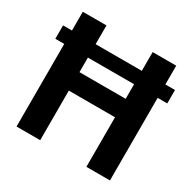

<svg xmlns="http://www.w3.org/2000/svg" viewBox="-157 -871 1034 1030"><g transform="rotate(30 360.0 -355.5)"><path d="M217.3 -710.9V-594.7H503.4V-710.9H649.4V-594.7H709V-511.7H649.4V0H503.4V-307.1H217.3V0H70.8V-511.7H15.6V-594.7H70.8V-710.9ZM217.3 -421.4H503.4V-511.7H217.3Z"/></g></svg>

Font: Vazirmatn RD
Style: Bold
Weight: 700
Designer: Saber Rastikerdar
Foundry: Saber Rastikerdar
Version: Version 32.102